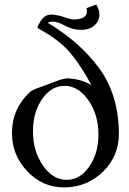

<svg xmlns="http://www.w3.org/2000/svg" viewBox="-20 -799 565 838"><path d="M267.1 -424.3H261.2Q205.6 -424.3 166 -369.6Q124 -311.5 124 -226.6V-224.6Q124 -141.1 165.5 -79.6Q207 -17.1 266.1 -14.2H272.5Q327.6 -14.2 367.2 -68.8Q409.2 -126.5 409.7 -211.4Q409.7 -296.4 367.7 -358.6Q325.7 -420.9 267.1 -424.3ZM209.5 -735.4Q236.3 -732.9 271 -720.7Q289.6 -713.9 306.6 -713.9Q320.8 -713.9 334 -718.3Q359.4 -726.6 359.4 -749.5Q359.4 -755.9 357.4 -763.2L399.9 -779.3Q414.1 -755.4 414.1 -734.9Q414.1 -715.3 401.9 -698.7Q380.4 -670.4 340.3 -668.9H333.5Q294.4 -668.9 258.3 -689.5Q231 -704.6 209.5 -704.6Q200.2 -704.6 192.4 -701.7Q190.9 -701.2 189 -699.2Q329.1 -615.2 412.8 -501.2Q496.6 -387.2 499 -219.2V-216.3Q499 -119.1 432.1 -52.2Q363.8 16.1 265.6 19H259.3Q167 19 100.6 -49.8Q32.2 -120.6 32.2 -217.8V-219.2Q32.7 -324.7 110.8 -397.5Q120.1 -405.8 137.9 -412.1Q155.8 -418.5 190.9 -431.6Q211.4 -439.5 236.8 -448.7Q260.7 -457 275.4 -457H276.9Q332 -454.6 378.9 -427.7Q335.9 -508.3 289.1 -565.4Q242.2 -622.6 152.8 -671.4Q143.6 -676.3 143.6 -681.2Q143.6 -682.6 144.5 -684.1Q147.9 -690.4 153.8 -700.7Q171.9 -735.4 204.1 -735.4Z"/></svg>

Font: Caudex
Style: Regular
Weight: 400
Version: Version 1.01